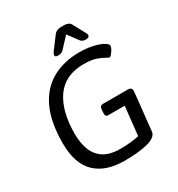

<svg xmlns="http://www.w3.org/2000/svg" viewBox="-208 -1030 1087 1171"><g transform="rotate(-30 336.0 -444.5)"><path d="M418 -706Q454 -706 487.5 -700.5Q521 -695 546.5 -686Q572 -677 587 -666Q602 -655 602 -645Q602 -639 597.5 -629Q593 -619 586.5 -609.5Q580 -600 573.5 -593Q567 -586 562 -586Q556 -586 538.5 -597Q521 -608 488 -619Q455 -630 404 -630Q272 -630 208 -539Q144 -448 144 -288Q144 -226 162 -177Q180 -128 223 -99Q266 -70 342 -70Q381 -70 416.5 -74Q452 -78 472 -83L494 -285H376Q359 -285 359 -307Q359 -324 362 -342.5Q365 -361 384 -361H560Q574 -361 580.5 -355Q587 -349 587 -337Q587 -331 584 -301.5Q581 -272 576.5 -229.5Q572 -187 567 -143.5Q562 -100 559 -66Q557 -45 537 -31Q517 -17 484 -9Q451 -1 411 2.5Q371 6 328 6Q194 6 123 -63Q52 -132 52 -275Q52 -424 97 -519Q142 -614 224.5 -660Q307 -706 418 -706ZM421 -895Q435 -895 447 -889.5Q459 -884 465 -873L512 -785Q517 -777 517 -768Q515 -753 491 -753H489Q479 -753 471.5 -756Q464 -759 457 -766L402 -840L333 -766Q325 -759 317 -756Q309 -753 298 -753H296Q275 -753 275 -765Q275 -774 282 -785L348 -873Q356 -884 368.5 -889.5Q381 -895 396 -895Z"/></g></svg>

Font: Asap VF Beta
Style: Italic
Weight: 400
Italic angle: -6°
Designer: Pablo Cosgaya
Foundry: Pablo Cosgaya
Version: Version 1.007